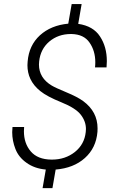

<svg xmlns="http://www.w3.org/2000/svg" viewBox="-20 -839 582 960"><path d="M408.7 -178.7C404.3 -137.7 386.2 -104.5 354.5 -79.1C322.3 -53.7 284.2 -41 240.2 -41C239.3 -41 237.8 -41 236.8 -41C190.9 -41.5 156.7 -55.2 133.8 -82C110.8 -108.9 99.6 -142.6 99.6 -182.6C99.6 -189.5 100.1 -196.8 100.6 -204.1H42.5C41.5 -195.3 41 -186.5 41 -178.2C41 -149.4 46.4 -121.6 57.1 -94.2C67.9 -66.4 86.4 -43.5 112.8 -24.9C139.2 -5.9 171.4 5.4 209 8.8L192.9 101.6H242.2L258.3 8.8C317.9 3.9 366.7 -15.1 404.3 -48.8C441.9 -82.5 462.9 -126 467.3 -180.2C467.8 -186 467.8 -191.4 467.8 -197.3C467.8 -252.9 443.8 -298.3 396 -333.5C376.5 -347.7 348.6 -362.3 312 -377.4C275.4 -392.6 251 -403.8 238.8 -411.1C196.3 -436.5 174.8 -471.7 174.8 -516.1C174.8 -521.5 175.3 -526.9 175.8 -532.2C180.2 -573.2 197.3 -606.4 226.6 -631.3C256.3 -656.2 292 -668.9 334 -668.9C335.4 -668.9 336.4 -668.9 337.4 -668.9C378.9 -668 408.7 -653.8 427.7 -626C446.8 -598.6 456.5 -565.9 456.5 -527.8C456.5 -519.5 456.1 -510.7 455.1 -502H512.7C513.7 -512.7 514.2 -523.4 514.2 -533.2C514.2 -581.1 502.9 -622.1 480 -656.7C457.5 -691.4 421.4 -712.4 371.1 -719.7L388.2 -818.8H338.4L321.3 -720.7C263.7 -715.3 216.3 -695.8 179.7 -662.6C143.1 -628.9 122.6 -585.4 118.2 -531.2C117.7 -524.9 117.2 -519 117.2 -513.2C117.2 -464.4 135.7 -420.4 181.2 -383.8C204.1 -365.2 239.3 -346.7 286.6 -327.6C334 -308.6 366.7 -287.6 383.8 -265.6C400.9 -243.7 409.7 -219.7 409.7 -193.8C409.7 -189 409.2 -184.1 408.7 -178.7Z"/></svg>

Font: Roboto Light
Style: Italic
Weight: 300
Italic angle: -12°
Designer: Google
Version: Version 2.137; 2017